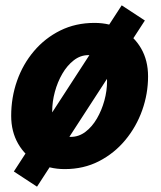

<svg xmlns="http://www.w3.org/2000/svg" viewBox="-20 -623 606 721"><path d="M22 -188Q22 -257 44 -319.5Q66 -382 107.5 -431Q149 -480 206.5 -508.5Q264 -537 335 -537Q394 -537 439 -511.5Q484 -486 510 -441Q536 -396 536 -336Q536 -271 514 -209Q492 -147 450.5 -97Q409 -47 351.5 -17.5Q294 12 223 12Q165 12 119.5 -13Q74 -38 48 -83.5Q22 -129 22 -188ZM176 -205Q176 -109 246 -109Q276 -109 301 -128Q326 -147 344 -178Q362 -209 372 -245.5Q382 -282 382 -318Q382 -416 312 -416Q282 -416 257 -396.5Q232 -377 214 -346Q196 -315 186 -278Q176 -241 176 -205ZM437 -603 524 -546 119 78 32 21Z"/></svg>

Font: Radio Canada
Style: Bold Italic
Weight: 700
Italic angle: -12°
Designer: Charles Daoud, Etienne Aubert Bonn, Alexandre Saumier Demers, Jacques Le Bailly
Foundry: Radio-Canada
Version: Version 2.104; ttfautohint (v1.8.4.7-5d5b);gftools[0.9.28.de